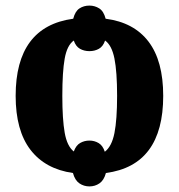

<svg xmlns="http://www.w3.org/2000/svg" viewBox="-20 -613 640 687"><path d="M300 54Q280 54 264 43Q248 32 241 6Q142 -8 89 -77Q36 -146 36 -270Q36 -518 242 -546Q249 -573 264.5 -583Q280 -593 300 -593Q319 -593 335 -583Q351 -573 358 -546Q459 -533 511.5 -464Q564 -395 564 -270Q564 -21 359 6Q352 32 336 43Q320 54 300 54ZM244 -71Q252 -93 267 -101.5Q282 -110 300 -110Q318 -110 333 -101Q348 -92 355 -70Q380 -89 389.5 -137Q399 -185 399 -270Q399 -356 389.5 -403.5Q380 -451 356 -468Q349 -447 334 -438.5Q319 -430 300 -430Q281 -430 266 -438.5Q251 -447 244 -468Q220 -451 211.5 -403.5Q203 -356 203 -270Q203 -186 211.5 -138Q220 -90 244 -71Z"/></svg>

Font: Noto Serif Condensed Black
Style: Regular
Weight: 900
Width: 3
Designer: Monotype Design Team
Foundry: Monotype Imaging Inc.
Version: Version 2.015; ttfautohint (v1.8.4.7-5d5b)